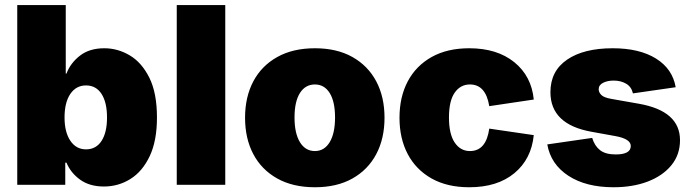

<svg xmlns="http://www.w3.org/2000/svg" viewBox="-20 -748 2797 777"><path d="M400.4 6.8Q342.8 6.8 304.4 -20.8Q266.1 -48.3 249 -89.8H244.1V0H49.8V-727.5H246.1V-450.2H249Q264.6 -492.2 303.2 -522.5Q341.8 -552.7 402.3 -552.7Q456.5 -552.7 505.1 -523.9Q553.7 -495.1 584.5 -433.3Q615.2 -371.6 615.2 -272.5Q615.2 -178.2 585.9 -116.2Q556.6 -54.2 507.8 -23.7Q459 6.8 400.4 6.8ZM328.1 -143.6Q368.7 -143.6 390.9 -177.7Q413.1 -211.9 413.1 -272.5Q413.1 -333.5 390.9 -367.9Q368.7 -402.3 328.1 -402.3Q288.1 -402.3 264.6 -367.9Q241.2 -333.5 241.2 -272.5Q241.2 -213.4 264.6 -178.5Q288.1 -143.6 328.1 -143.6Z M891.6 -727.5V0H695.3V-727.5Z M1254.4 9.8Q1165.5 9.8 1102.1 -25.6Q1038.6 -61 1005.1 -124.3Q971.7 -187.5 971.7 -271.5Q971.7 -355.5 1005.1 -418.7Q1038.6 -481.9 1102.1 -517.3Q1165.5 -552.7 1254.4 -552.7Q1343.3 -552.7 1406.2 -517.3Q1469.2 -481.9 1502.7 -418.7Q1536.1 -355.5 1536.1 -271.5Q1536.1 -187.5 1502.7 -124.3Q1469.2 -61 1406.2 -25.6Q1343.3 9.8 1254.4 9.8ZM1254.4 -136.7Q1292.5 -136.7 1314.2 -172.6Q1335.9 -208.5 1335.9 -272.5Q1335.9 -336.9 1314.2 -371.6Q1292.5 -406.2 1254.4 -406.2Q1215.8 -406.2 1193.8 -371.6Q1171.9 -336.9 1171.9 -272.5Q1171.9 -208.5 1193.8 -172.6Q1215.8 -136.7 1254.4 -136.7Z M1878.9 9.8Q1790 9.8 1726.8 -25.6Q1663.6 -61 1630.1 -124.3Q1596.7 -187.5 1596.7 -271.5Q1596.7 -355.5 1630.1 -418.7Q1663.6 -481.9 1726.8 -517.3Q1790 -552.7 1878.9 -552.7Q1991.7 -552.7 2061.3 -496.3Q2130.9 -439.9 2140.1 -345.2L1960 -318.4Q1945.8 -406.2 1881.8 -406.2Q1843.3 -406.2 1820.1 -373Q1796.9 -339.8 1796.9 -272.5Q1796.9 -205.6 1820.1 -171.1Q1843.3 -136.7 1881.8 -136.7Q1947.3 -136.7 1960 -227.5L2140.1 -201.2Q2130.4 -104 2061.5 -47.1Q1992.7 9.8 1878.9 9.8Z M2462.9 9.8Q2351.6 9.8 2280.3 -36.6Q2209 -83 2194.8 -163.6L2376.5 -189.9Q2386.2 -157.7 2408.2 -140.4Q2430.2 -123 2471.7 -123Q2532.7 -123 2532.7 -157.2Q2532.7 -186 2470.2 -197.3L2373.5 -214.8Q2207.5 -244.6 2207.5 -375Q2207.5 -460.4 2274.9 -506.6Q2342.3 -552.7 2459.5 -552.7Q2567.9 -552.7 2634.8 -511Q2701.7 -469.2 2714.4 -395L2541.5 -370.1Q2535.2 -397 2513.7 -409.4Q2492.2 -421.9 2463.4 -421.9Q2438 -421.9 2420.4 -412.8Q2402.8 -403.8 2402.8 -386.7Q2402.8 -374.5 2413.3 -363.8Q2423.8 -353 2454.6 -347.7L2565.9 -328.1Q2731.9 -298.8 2731.9 -180.7Q2731.9 -122.1 2697 -79.3Q2662.1 -36.6 2601.6 -13.4Q2541 9.8 2462.9 9.8Z"/></svg>

Font: Inter Black
Style: Regular
Weight: 900
Designer: Rasmus Andersson
Foundry: rsms
Version: Version 4.000;git-a52131595